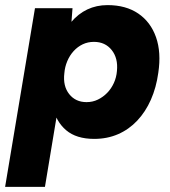

<svg xmlns="http://www.w3.org/2000/svg" viewBox="-39 -532 666 752"><path d="M-19 200 98 -500H245L238 -408L137 200ZM382 -512Q454 -512 502.5 -479Q551 -446 572 -386.5Q593 -327 581 -247Q573 -189 552 -141.5Q531 -94 498.5 -59.5Q466 -25 423.5 -6.5Q381 12 330 12Q260 12 220 -22Q180 -56 167 -115.5Q154 -175 166 -252Q174 -314 192.5 -362.5Q211 -411 239 -444.5Q267 -478 303 -495Q339 -512 382 -512ZM329 -368Q305 -368 285 -358.5Q265 -349 249.5 -332Q234 -315 224.5 -292.5Q215 -270 213 -245Q207 -195 232 -163.5Q257 -132 300 -132Q324 -132 344.5 -142Q365 -152 381 -168.5Q397 -185 407 -207Q417 -229 419 -254Q424 -304 398.5 -336Q373 -368 329 -368Z"/></svg>

Font: Figtree Light ExtraBold
Style: Italic
Weight: 800
Italic angle: -9.5°
Version: Version 2.001;gftools[0.9.30]